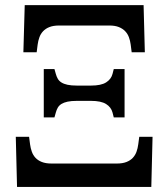

<svg xmlns="http://www.w3.org/2000/svg" viewBox="-20 -734 661 754"><path d="M574.2 0H46.9L42 -196.8H94.2L98.1 -167Q100.1 -151.9 105 -138.2Q109.9 -124.5 119.4 -114.3Q128.9 -104 144.3 -97.9Q159.7 -91.8 182.1 -91.8H439Q461.4 -91.8 476.8 -97.9Q492.2 -104 501.7 -114.3Q511.2 -124.5 516.1 -138.2Q521 -151.9 522.9 -167L526.9 -196.8H579.1ZM548.8 -528.8H497.1L493.2 -559.1Q491.2 -574.2 486.3 -587.6Q481.4 -601.1 471.7 -611.3Q461.9 -621.6 446.8 -627.7Q431.6 -633.8 409.2 -633.8H211.9Q189.5 -633.8 174.1 -627.7Q158.7 -621.6 149.2 -611.3Q139.6 -601.1 134.8 -587.6Q129.9 -574.2 127.9 -559.1L124 -528.8H71.8L77.1 -713.9H543.9ZM193.8 -462.9 199.2 -443.8Q202.1 -433.1 207 -424.6Q211.9 -416 221.2 -410.2Q230.5 -404.3 245.1 -401.1Q259.8 -397.9 282.2 -397.9H336.9Q377 -397.9 396.7 -410.4Q416.5 -422.9 421.9 -443.8L426.8 -462.9H469.2V-272.9H426.8L421.9 -292Q416.5 -313 396.7 -325.4Q377 -337.9 336.9 -337.9H282.2Q259.8 -337.9 245.1 -334.7Q230.5 -331.5 221.2 -325.7Q211.9 -319.8 207 -311.3Q202.1 -302.7 199.2 -292L193.8 -272.9H151.9V-462.9Z"/></svg>

Font: Noto Serif
Style: Regular
Weight: 400
Designer: Monotype Design team
Foundry: Monotype Imaging Inc.
Version: Version 1.02